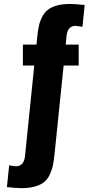

<svg xmlns="http://www.w3.org/2000/svg" viewBox="-20 -808 479 990"><path d="M91.3 162.1Q61.5 162.1 15.6 156.7L27.3 44.4Q51.8 49.3 62.5 49.3Q103.5 49.3 108.9 -2.9L156.7 -470.2H98.1V-578.1H168L171.9 -617.2Q175.3 -651.4 180.7 -675.3Q186 -699.2 197.8 -721.9Q209.5 -744.6 227.3 -758.1Q245.1 -771.5 273.4 -779.5Q301.8 -787.6 340.8 -787.6Q370.6 -787.6 416.5 -782.2L405.3 -669.9Q371.1 -674.8 370.1 -674.8Q328.6 -674.8 323.2 -623L318.8 -578.1H385.7V-470.2H308.1L260.7 -8.3Q257.3 25.9 251.7 49.8Q246.1 73.7 234.6 96.4Q223.1 119.1 205.3 132.6Q187.5 146 158.9 154.1Q130.4 162.1 91.3 162.1Z"/></svg>

Font: Oswald
Style: DemiBold
Weight: 600
Designer: Vernon Adams
Foundry: Vernon Adams
Version: 3.0; ttfautohint (v0.95) -l 8 -r 50 -G 200 -x 0 -w "G" -W -c